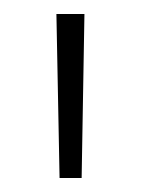

<svg xmlns="http://www.w3.org/2000/svg" viewBox="-20 -684 201 274"><path d="M96.5 -430H65L60.5 -664H100.5Z"/></svg>

Font: Anek Latin Medium ExtraLight
Style: Regular
Weight: 250
Version: Version 1.003